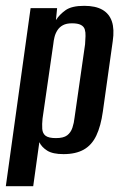

<svg xmlns="http://www.w3.org/2000/svg" viewBox="-27 -523 422 659"><path d="M-7 116 78 -495H169L165 -454Q177 -473 198 -488Q219 -503 262 -503Q301 -503 324.5 -489.5Q348 -476 357 -449.5Q366 -423 360 -382L326 -140Q319 -90 303.5 -57.5Q288 -25 260.5 -9.5Q233 6 191 6Q154 6 135 -6Q116 -18 108 -35L87 116ZM165 -49Q191 -49 203.5 -58.5Q216 -68 221.5 -84.5Q227 -101 229 -120L265 -371Q266 -386 266.5 -399Q267 -412 264 -422Q261 -432 250.5 -437.5Q240 -443 220 -443Q201 -443 189 -436.5Q177 -430 170 -419Q163 -408 160 -395.5Q157 -383 156 -372L119 -116Q117 -97 118 -81Q119 -65 129.5 -57Q140 -49 165 -49Z"/></svg>

Font: Alumni Sans SemiBold
Style: Italic
Weight: 600
Italic angle: -8°
Version: Version 1.016